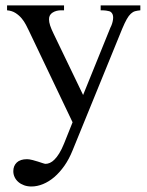

<svg xmlns="http://www.w3.org/2000/svg" viewBox="-20 -467 540 704"><path d="M494.6 -429.2Q483.9 -428.2 475.6 -426Q467.3 -423.8 459.7 -416.7Q452.1 -409.7 444.8 -396.7Q437.5 -383.8 428.2 -361.8L246.1 84.5Q233.4 116.2 216.1 140.9Q198.7 165.5 179 182.4Q159.2 199.2 137.7 208Q116.2 216.8 95.2 216.8Q80.6 216.8 68.4 212.4Q56.2 208 47.4 200.4Q38.6 192.9 33.7 182.6Q28.8 172.4 28.8 160.6Q28.8 141.1 41.5 128.9Q54.2 116.7 79.1 116.7Q86.9 116.7 97.4 119.4Q107.9 122.1 118.2 125.2Q128.4 128.4 136.2 131.1Q144 133.8 147 133.8Q154.8 133.8 163.1 130.1Q171.4 126.5 179.9 117.9Q188.5 109.4 197.3 95.2Q206.1 81.1 214.8 59.6L246.1 -18.6L85.4 -355.5Q81.1 -364.3 75 -376.2Q68.8 -388.2 59.6 -399.4Q50.3 -410.6 37.1 -419.2Q23.9 -427.7 5.9 -429.2V-447.3H214.8V-429.2H204.1Q186 -429.2 172.9 -420.9Q159.7 -412.6 159.7 -396.5Q159.7 -386.2 163.8 -373.5Q168 -360.8 176.3 -343.8L284.7 -118.7L384.8 -365.7Q392.1 -379.4 394.3 -394.8Q396.5 -410.2 390.6 -418.5Q389.2 -420.4 387.2 -422.4Q385.3 -424.3 380.9 -425.8Q376.5 -427.2 368.9 -428.2Q361.3 -429.2 349.1 -429.2V-447.3H494.6Z"/></svg>

Font: Doulos SIL Compact
Style: Regular
Weight: 400
Designer: Walt Agee, Victor Gaultney, Peter Martin, Debbi Hosken
Foundry: SIL International
Version: Version 4.110; 2011; Maintenance release ; LnSpcTght